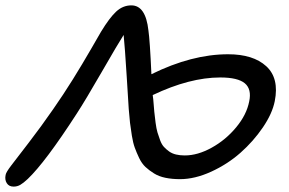

<svg xmlns="http://www.w3.org/2000/svg" viewBox="-26 -689 1083 719"><path d="M647.9 -18.1Q618.2 -18.1 593.5 -23.2Q568.8 -28.3 550.8 -39.6Q532.7 -50.8 518.8 -63.7Q504.9 -76.7 495.1 -97.2Q485.4 -117.7 478.8 -135.7Q472.2 -153.8 467.8 -180.9Q463.4 -208 460.9 -229Q458.5 -250 456.1 -280.8Q455.6 -289.1 448.5 -402.6Q441.4 -516.1 437 -558.1Q417 -527.3 355.5 -420.4Q293.9 -313.5 261.2 -263.2Q144 -82 78.1 -19Q61.5 -3.4 50 3.2Q38.6 9.8 24.9 9.8Q7.3 9.8 -0.7 -3.2Q-8.8 -16.1 -4.9 -34.2Q-3.4 -43.9 15.9 -69.1Q35.2 -94.2 81.5 -154.5Q127.9 -214.8 172.9 -279.8Q211.4 -335 246.8 -391.8Q282.2 -448.7 315.2 -505.9Q348.1 -563 352.1 -569.8Q383.8 -622.1 408.9 -645.5Q434.1 -668.9 465.8 -668.9Q519.5 -668.9 529.8 -575.2Q535.2 -539.1 541 -411.1Q692.4 -485.8 828.1 -485.8Q922.4 -485.8 971.2 -440.9Q1020 -396 1002.9 -310.1Q993.7 -263.7 958.3 -211.7Q922.9 -159.7 874.5 -116.9Q826.2 -74.2 764.9 -46.1Q703.6 -18.1 647.9 -18.1ZM547.9 -316.9Q549.8 -288.6 551.8 -270.5Q553.7 -252.4 556.6 -229.7Q559.6 -207 563.7 -193.1Q567.9 -179.2 573.7 -163.6Q579.6 -147.9 587.9 -138.9Q596.2 -129.9 607.4 -121.8Q618.7 -113.8 633.3 -110.4Q647.9 -106.9 666 -106.9Q714.4 -106.9 766.8 -136Q819.3 -165 858.4 -212.2Q897.5 -259.3 907.2 -309.1Q917 -355 890.9 -377Q864.7 -398.9 798.8 -398.9Q684.6 -398.9 545.9 -333Q546.4 -330.1 546.9 -324.7Q547.4 -319.3 547.9 -316.9Z"/></svg>

Font: Shantell Sans Irregular
Style: Italic
Weight: 400
Italic angle: -11.31°
Designer: Stephen Nixon, Anya Danilova, Shantell Martin
Foundry: Arrow Type
Version: Version 1.006;[9816181b4]